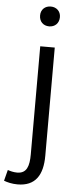

<svg xmlns="http://www.w3.org/2000/svg" viewBox="-107 -801 442 1080"><g transform="rotate(5 114.0 -261.5)"><path d="M35 245C136 245 177 180 177 71V-540H95V70C95 136 82 179 27 179C7 179 -12 174 -26 169L-42 231C-24 238 4 245 35 245ZM135 -656C167 -656 191 -678 191 -713C191 -746 167 -768 135 -768C102 -768 79 -746 79 -713C79 -678 102 -656 135 -656Z"/></g></svg>

Font: Noto Sans CJK HK DemiLight
Style: Regular
Weight: 350
Designer: Ryoko NISHIZUKA 西塚涼子 (kana, bopomofo & ideographs); Paul D. Hunt (Latin, Greek & Cyrillic); Sandoll Communications 산돌커뮤니
Foundry: Adobe
Version: Version 2.004;hotconv 1.0.118;makeotfexe 2.5.65603